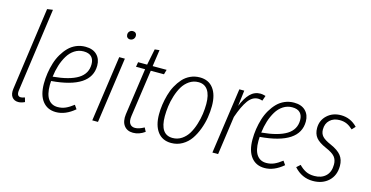

<svg xmlns="http://www.w3.org/2000/svg" viewBox="-76 -1102 2845 1473"><g transform="rotate(15 1346.5 -365.5)"><path d="M193.8 -741.2 101.1 -76.2Q95.2 -28.8 128.9 -28.8Q139.2 -28.8 160.2 -36.1L169.9 -2Q142.6 11.2 119.1 11.2Q86.4 11.2 68.8 -12Q51.3 -35.2 57.1 -77.1L148.9 -734.9Z M632.8 -415Q632.8 -235.4 321.3 -210Q319.8 -193.4 319.8 -178.2Q319.8 -102.1 346.4 -65.9Q373 -29.8 420.9 -29.8Q454.1 -29.8 482.9 -42.5Q511.7 -55.2 544.9 -81.1L565.9 -50.8Q493.2 11.2 418 11.2Q349.6 11.2 311.3 -37.8Q272.9 -86.9 272.9 -176.8Q272.9 -218.8 279.3 -260.7Q285.6 -302.7 298.1 -342.8Q310.5 -382.8 330.8 -417Q351.1 -451.2 376.5 -477.1Q401.9 -502.9 436 -517.6Q470.2 -532.2 509.3 -532.2Q568.4 -532.2 600.6 -500Q632.8 -467.8 632.8 -415ZM504.9 -494.1Q465.8 -494.1 433.3 -473.1Q400.9 -452.1 379.2 -416.3Q357.4 -380.4 343.8 -337.2Q330.1 -293.9 324.2 -245.1Q456.5 -257.3 522.2 -298.1Q587.9 -338.9 587.9 -414.1Q587.9 -451.7 567.4 -472.9Q546.9 -494.1 504.9 -494.1Z M822.8 -674.8Q809.6 -674.8 801.3 -683.3Q793 -691.9 793 -705.1Q793 -721.7 803.5 -731.9Q814 -742.2 829.6 -742.2Q843.3 -742.2 851.6 -733.9Q859.9 -725.6 859.9 -712.9Q859.9 -696.3 849.1 -685.5Q838.4 -674.8 822.8 -674.8ZM823.7 -522 750 0H704.6L778.8 -522Z M1039.6 -483.9 986.3 -109.9Q980.5 -69.3 993.9 -49.1Q1007.3 -28.8 1035.6 -28.8Q1065.9 -28.8 1107.4 -51.8L1123.5 -21Q1078.6 11.2 1030.3 11.2Q982.9 11.2 958.5 -21.5Q934.1 -54.2 941.4 -111.8L994.6 -483.9H922.4L928.7 -522H1000.5L1026.4 -649.9L1063.5 -653.8L1044.4 -522H1155.3L1144.5 -483.9Z M1333 11.2Q1262.7 11.2 1224.9 -39.3Q1187 -89.8 1187 -178.2Q1187 -215.8 1192.6 -254.9Q1198.2 -293.9 1209.5 -334.2Q1220.7 -374.5 1239.7 -409.7Q1258.8 -444.8 1283.4 -472.4Q1308.1 -500 1342.8 -516.1Q1377.4 -532.2 1418 -532.2Q1487.8 -532.2 1525.4 -482.4Q1563 -432.6 1563 -344.2Q1563 -298.8 1555.4 -251.7Q1547.9 -204.6 1530 -157Q1512.2 -109.4 1486.6 -72.3Q1460.9 -35.2 1421.1 -12Q1381.3 11.2 1333 11.2ZM1334 -28.8Q1373.5 -28.8 1405.8 -50.5Q1438 -72.3 1458.3 -106.2Q1478.5 -140.1 1492.2 -183.8Q1505.9 -227.5 1511.5 -268.3Q1517.1 -309.1 1517.1 -347.2Q1517.1 -418.9 1491.5 -456.5Q1465.8 -494.1 1417 -494.1Q1377 -494.1 1344.7 -472.2Q1312.5 -450.2 1292.2 -416.3Q1272 -382.3 1258.3 -338.6Q1244.6 -294.9 1239.3 -254.2Q1233.9 -213.4 1233.9 -174.8Q1233.9 -28.8 1334 -28.8Z M1899.9 -532.2Q1915.5 -532.2 1939.9 -524.9L1925.8 -483.9Q1906.7 -490.2 1892.1 -490.2Q1846.2 -490.2 1812.5 -444.1Q1778.8 -397.9 1747.1 -306.2L1704.1 0H1658.7L1732.9 -522H1772L1756.8 -397Q1783.2 -463.4 1817.4 -497.8Q1851.6 -532.2 1899.9 -532.2Z M2289.6 -415Q2289.6 -235.4 1978 -210Q1976.6 -193.4 1976.6 -178.2Q1976.6 -102.1 2003.2 -65.9Q2029.8 -29.8 2077.6 -29.8Q2110.8 -29.8 2139.6 -42.5Q2168.5 -55.2 2201.7 -81.1L2222.7 -50.8Q2149.9 11.2 2074.7 11.2Q2006.3 11.2 1968 -37.8Q1929.7 -86.9 1929.7 -176.8Q1929.7 -218.8 1936 -260.7Q1942.4 -302.7 1954.8 -342.8Q1967.3 -382.8 1987.5 -417Q2007.8 -451.2 2033.2 -477.1Q2058.6 -502.9 2092.8 -517.6Q2127 -532.2 2166 -532.2Q2225.1 -532.2 2257.3 -500Q2289.6 -467.8 2289.6 -415ZM2161.6 -494.1Q2122.6 -494.1 2090.1 -473.1Q2057.6 -452.1 2035.9 -416.3Q2014.2 -380.4 2000.5 -337.2Q1986.8 -293.9 1981 -245.1Q2113.3 -257.3 2179 -298.1Q2244.6 -338.9 2244.6 -414.1Q2244.6 -451.7 2224.1 -472.9Q2203.6 -494.1 2161.6 -494.1Z M2538.6 -532.2Q2615.2 -532.2 2669.4 -475.1L2644.5 -448.2Q2619.1 -471.7 2594.7 -482.4Q2570.3 -493.2 2538.6 -493.2Q2490.7 -493.2 2461.2 -465.6Q2431.6 -438 2431.6 -391.1Q2431.6 -357.9 2450.9 -336.7Q2470.2 -315.4 2520.5 -293.9Q2579.1 -268.1 2604.7 -235.6Q2630.4 -203.1 2630.4 -153.8Q2630.4 -78.1 2582.5 -33.4Q2534.7 11.2 2458.5 11.2Q2370.6 11.2 2308.6 -58.1L2337.4 -84Q2363.3 -57.1 2391.4 -43Q2419.4 -28.8 2459.5 -28.8Q2516.1 -28.8 2549.8 -60.8Q2583.5 -92.8 2583.5 -151.9Q2583.5 -189.5 2564 -213.4Q2544.4 -237.3 2491.7 -259.8Q2433.1 -285.2 2409.4 -314.7Q2385.7 -344.2 2385.7 -390.1Q2385.7 -451.2 2429.2 -491.7Q2472.7 -532.2 2538.6 -532.2Z"/></g></svg>

Font: Fira Sans Compressed ExtraLight
Style: Italic
Weight: 250
Width: 3
Italic angle: -8°
Designer: Carrois Corporate & Edenspiekermann AG
Foundry: Carrois Corporate GbR & Edenspiekermann AG
Version: Version 4.203;PS 004.203;hotconv 1.0.88;makeotf.lib2.5.64775